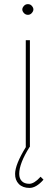

<svg xmlns="http://www.w3.org/2000/svg" viewBox="-20 -712 270 931"><path d="M125 0H124Q73.2 80.1 73.2 130.9Q73.2 153.8 85.9 166.5Q98.6 179.2 122.1 179.2Q146 179.2 176.8 145L190.9 159.2Q155.8 199.2 123 199.2Q90.3 199.2 71.3 180.2Q52.7 161.1 53.2 130.9Q53.2 85.9 106 0H105V-517.1H125ZM115.2 -691.9Q127 -691.9 133.8 -684.1Q150.4 -666 133.3 -647.9Q126 -640.1 115.2 -640.1Q104.5 -640.1 96.7 -647.9Q79.6 -666 96.7 -684.1Q104 -691.9 115.2 -691.9Z"/></svg>

Font: Montserrat-Hairline
Style: Regular
Weight: 250
Designer: Julieta Ulanovsky
Foundry: Julieta Ulanovsky
Version: Version 1.000;PS 002.000;hotconv 1.0.70;makeotf.lib2.5.58329